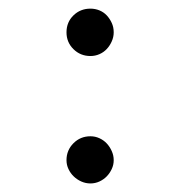

<svg xmlns="http://www.w3.org/2000/svg" viewBox="-20 -385 447 451"><path d="M247.1 -309.1Q247.1 -297.9 242.4 -287.6Q237.8 -277.3 230.7 -269.8Q223.6 -262.2 213.6 -257.8Q203.6 -253.4 192.4 -253.4Q168.9 -253.4 152.6 -269.5Q136.2 -285.6 136.2 -309.1Q136.2 -333 152.6 -348.9Q168.9 -364.7 192.4 -364.7Q203.6 -364.7 213.6 -360.6Q223.6 -356.4 230.7 -348.9Q237.8 -341.3 242.4 -331.3Q247.1 -321.3 247.1 -309.1ZM247.1 -8.8Q247.1 2.4 242.4 12.2Q237.8 22 230.7 29.3Q223.6 36.6 213.6 41.3Q203.6 45.9 192.4 45.9Q181.2 45.9 170.9 41.3Q160.6 36.6 153.1 29.3Q145.5 22 140.9 12.2Q136.2 2.4 136.2 -8.8Q136.2 -32.2 152.6 -48.6Q168.9 -64.9 192.4 -64.9Q203.6 -64.9 213.6 -60.3Q223.6 -55.7 230.7 -48.1Q237.8 -40.5 242.4 -30.3Q247.1 -20 247.1 -8.8Z"/></svg>

Font: Kitab
Style: Regular
Weight: 400
Designer: SIL International
Foundry: Khaled Hosny
Version: Version 1.000